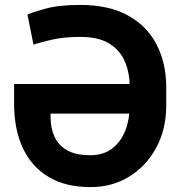

<svg xmlns="http://www.w3.org/2000/svg" viewBox="-20 -741 735 771"><path d="M302.7 -721.2Q417 -721.2 493.7 -679Q570.3 -636.7 608.9 -562Q647.5 -487.3 647.5 -390.6V-317.9Q647.5 -221.2 606.9 -147Q566.4 -72.8 497.6 -31Q428.7 10.7 342.8 10.3Q242.7 10.3 174.6 -30.8Q106.4 -71.8 71.5 -147Q36.6 -222.2 36.6 -324.2V-403.8H540.5V-284.7H183.1V-269.5Q183.1 -227.5 198.5 -192.9Q213.9 -158.2 249 -137.9Q284.2 -117.7 342.8 -117.7Q395.5 -117.7 430.7 -144.8Q465.8 -171.9 483.4 -217.3Q501 -262.7 501 -317.9V-390.6Q501 -446.3 482.2 -492.2Q463.4 -538.1 419.9 -565.4Q376.5 -592.8 302.7 -592.8Q237.3 -592.8 189.9 -582Q142.6 -571.3 114.3 -562L90.3 -682.6Q106.4 -690.4 161.1 -705.8Q215.8 -721.2 302.7 -721.2Z"/></svg>

Font: RobotoDEMO
Style: Regular
Weight: 400
Designer: Christian Robertson
Foundry: Google
Version: Version 2.136